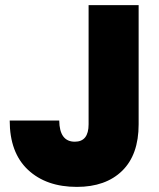

<svg xmlns="http://www.w3.org/2000/svg" viewBox="-20 -725 624 752"><path d="M523 -705V-238Q523 -119 458.5 -56Q394 7 281 7Q161 7 89.5 -60Q18 -127 18 -253H212Q213 -170 273 -170Q327 -170 327 -238V-705Z"/></svg>

Font: DVN-Poppins ExtBd
Style: Regular
Weight: 800
Designer: Ninad Kale (Devanagari), Jonny Pinhorn (Latin)
Foundry: Indian Type Foundry
Version: 4.004